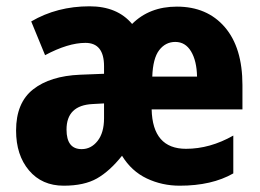

<svg xmlns="http://www.w3.org/2000/svg" viewBox="-20 -579 824 609"><path d="M541 -558Q454 -558 399 -503Q352 -559 264 -559Q161 -559 79 -511L123 -404Q196 -443 251 -443Q310 -443 310 -369V-345L234 -342Q139 -338 85 -295.5Q31 -253 31 -165Q31 -87 72 -38.5Q113 10 182 10Q247 10 287.5 -13Q328 -36 367 -85Q397 -36 445.5 -13Q494 10 550 10Q652 10 720 -29V-149Q646 -107 570 -107Q464 -107 461 -232H749V-309Q749 -428 693 -493Q637 -558 541 -558ZM536 -446Q568 -446 586 -416Q604 -386 605 -336H463Q465 -394 485 -420Q505 -446 536 -446ZM310 -251V-204Q310 -158 289.5 -132Q269 -106 239 -106Q191 -106 191 -168Q191 -245 274 -249Z"/></svg>

Font: Noto Sans Display SemiCondensed Extra
Style: Regular
Weight: 800
Width: 4
Designer: Monotype Design Team
Foundry: Monotype Imaging Inc.
Version: Version 1.900